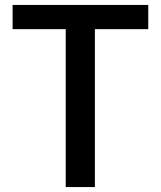

<svg xmlns="http://www.w3.org/2000/svg" viewBox="-20 -757 651 777"><path d="M246 0V-639H31V-737H580V-639H364V0Z"/></svg>

Font: Noto Sans KR Medium
Style: Regular
Weight: 500
Designer: Ryoko NISHIZUKA  (kana, bopomofo & ideographs); Paul D. Hunt (Latin, Greek & Cyrillic); Sandoll Communications , Soo-you
Foundry: Adobe
Version: Version 2.004-H2;hotconv 1.0.118;makeotfexe 2.5.65603